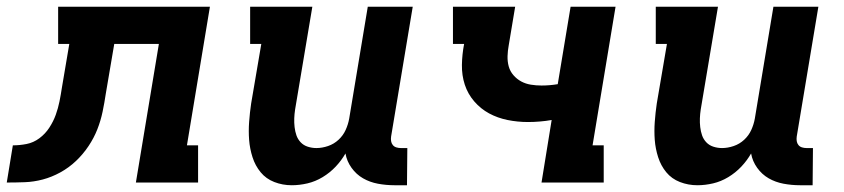

<svg xmlns="http://www.w3.org/2000/svg" viewBox="-76 -540 2496 568"><path d="M-56 0 -38 -110Q-18 -110 2.5 -114Q23 -118 40.5 -131Q58 -144 70 -162.5Q82 -181 89 -200.5Q96 -220 100 -240Q104 -260 107 -280L129 -410H96V-520H545L477 -110H510V0H326L394 -410H262L237 -263Q233 -236 227.5 -209.5Q222 -183 212 -157.5Q202 -132 186 -108Q170 -84 149 -64Q128 -44 102.5 -30Q77 -16 50.5 -9Q24 -2 -2.5 -1Q-29 0 -56 0Z M787 8Q760 8 735.5 -1.5Q711 -11 695 -30.5Q679 -50 671 -75Q663 -100 661 -126Q659 -152 661 -179.5Q663 -207 667 -234L697 -410H664V-520H848L797 -216Q795 -203 794.5 -190Q794 -177 795.5 -164Q797 -151 801 -139.5Q805 -128 813.5 -119Q822 -110 834.5 -106Q847 -102 860 -102Q877 -102 894.5 -108Q912 -114 925.5 -126.5Q939 -139 946.5 -155.5Q954 -172 957 -189L1012 -520H1145L1081 -136Q1080 -129 1081 -122.5Q1082 -116 1086 -111Q1090 -106 1096.5 -104Q1103 -102 1110 -102H1129L1128 8H1091Q1066 8 1042 3.5Q1018 -1 998 -12.5Q978 -24 964 -43.5Q950 -63 946 -86Q934 -65 917 -47Q900 -29 878.5 -16Q857 -3 833.5 2.5Q810 8 787 8Z M1526 0 1556 -185Q1539 -182 1521 -180.5Q1503 -179 1486 -179Q1455 -179 1425.5 -185Q1396 -191 1371 -204.5Q1346 -218 1327 -240Q1308 -262 1299 -289.5Q1290 -317 1290.5 -348Q1291 -379 1297 -410H1264V-520H1448L1429 -406Q1426 -390 1425.5 -374Q1425 -358 1429 -343.5Q1433 -329 1443 -317.5Q1453 -306 1466 -299Q1479 -292 1494.5 -289.5Q1510 -287 1526 -287Q1538 -287 1550 -288Q1562 -289 1574 -291L1612 -520H1745L1677 -110H1710V0Z M1987 8Q1960 8 1935.5 -1.5Q1911 -11 1895 -30.5Q1879 -50 1871 -75Q1863 -100 1861 -126Q1859 -152 1861 -179.5Q1863 -207 1867 -234L1897 -410H1864V-520H2048L1997 -216Q1995 -203 1994.5 -190Q1994 -177 1995.5 -164Q1997 -151 2001 -139.5Q2005 -128 2013.5 -119Q2022 -110 2034.5 -106Q2047 -102 2060 -102Q2077 -102 2094.5 -108Q2112 -114 2125.5 -126.5Q2139 -139 2146.5 -155.5Q2154 -172 2157 -189L2212 -520H2345L2281 -136Q2280 -129 2281 -122.5Q2282 -116 2286 -111Q2290 -106 2296.5 -104Q2303 -102 2310 -102H2329L2328 8H2291Q2266 8 2242 3.5Q2218 -1 2198 -12.5Q2178 -24 2164 -43.5Q2150 -63 2146 -86Q2134 -65 2117 -47Q2100 -29 2078.5 -16Q2057 -3 2033.5 2.5Q2010 8 1987 8Z"/></svg>

Font: Iosevka Etoile Extrabold
Style: Italic
Weight: 800
Italic angle: -9°
Designer: Belleve Invis
Foundry: Belleve Invis
Version: Version 22.1.2; ttfautohint (v1.8.4)